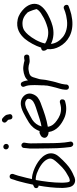

<svg xmlns="http://www.w3.org/2000/svg" viewBox="596 -1360 824 2057"><g transform="rotate(-90 1008.5 -332.0)"><path d="M37 -333C41 -332 43 -331 48 -331C34 -253 23 -164 23 -75V-74C26 -24 28 29 68 51C98 68 130 59 156 45C189 32 222 13 251 -9C280 -30 361 -108 379 -142C389 -161 394 -179 394 -198C394 -217 389 -238 378 -257C357 -298 312 -333 270 -356C231 -377 178 -400 125 -402H118C126 -442 137 -484 147 -521C152 -541 156 -559 163 -576V-577L173 -605V-606C174 -612 174 -619 171 -626C164 -642 145 -644 133 -639C127 -636 122 -632 119 -622L111 -595C104 -576 97 -555 92 -534C81 -490 68 -444 59 -395C59 -394 59 -394 58 -391L37 -381C14 -372 17 -340 37 -333ZM108 -361C112 -361 117 -362 124 -362C139 -361 159 -357 179 -350C237 -328 303 -290 328 -241C335 -228 338 -217 338 -207C338 -197 335 -187 329 -175C323 -164 307 -143 280 -115C253 -86 232 -67 217 -56C202 -44 188 -35 173 -27C150 -13 130 0 106 3H105C92 5 87 -2 83 -24C80 -41 80 -62 79 -80C79 -179 93 -274 108 -361Z M467 -650C483 -650 495 -662 495 -678C495 -695 481 -709 464 -709C447 -709 436 -696 436 -680C436 -663 451 -650 467 -650ZM461 8C462 12 463 14 464 19C466 25 472 32 476 35C497 51 525 30 519 6L517 -4C516 -10 513 -27 510 -52C502 -128 502 -215 502 -295C502 -320 501 -343 501 -365V-366C499 -401 500 -435 505 -463L508 -482C510 -491 506 -499 502 -504C485 -526 455 -512 452 -492V-491L450 -471C445 -440 443 -404 445 -364C445 -342 446 -320 446 -295C446 -270 446 -244 447 -216L449 -132C450 -93 457 -23 461 6Z M622 -224C634 -137 704 -87 769 -57C815 -35 880 -28 935 -43C942 -45 947 -46 954 -48C961 -50 967 -56 970 -63C977 -85 968 -107 939 -103L920 -98C908 -95 895 -92 882 -91C824 -87 780 -110 745 -136C712 -159 686 -186 678 -232C760 -246 836 -272 906 -299C945 -312 988 -329 1011 -361C1027 -383 1043 -420 1029 -457C1017 -489 983 -517 944 -521C898 -526 859 -508 828 -493C792 -474 757 -456 723 -434C683 -408 650 -371 632 -319C626 -322 618 -323 610 -320L598 -315C585 -310 574 -303 567 -291C543 -250 584 -224 622 -224ZM753 -398C784 -418 821 -435 855 -453C887 -471 935 -486 963 -464C976 -454 981 -447 977 -429C969 -392 931 -376 888 -361C846 -347 798 -331 756 -318C729 -309 709 -305 682 -300C693 -342 720 -376 753 -398ZM755 -647 757 -633C763 -597 821 -609 813 -643L810 -656C808 -681 796 -692 782 -706L770 -717C765 -721 759 -724 751 -724C735 -724 723 -710 723 -696C723 -687 728 -680 732 -676L743 -666C754 -655 753 -660 755 -647Z M1124 -336C1124 -319 1122 -306 1122 -290V-272C1122 -262 1118 -254 1120 -242C1113 -211 1107 -177 1098 -147C1090 -117 1078 -85 1076 -53L1075 -34C1075 -21 1084 -6 1101 -6C1118 -6 1128 -16 1131 -30V-31L1132 -49C1136 -93 1156 -138 1166 -186V-187C1171 -217 1181 -247 1183 -277C1185 -298 1187 -320 1193 -336C1199 -355 1204 -373 1210 -392C1219 -417 1235 -429 1265 -434L1280 -437C1296 -441 1316 -440 1333 -437C1348 -435 1366 -424 1391 -427C1399 -427 1411 -428 1421 -430H1429C1464 -435 1456 -492 1422 -486H1415C1406 -484 1399 -484 1388 -482C1386 -482 1383 -483 1379 -484L1364 -488C1357 -490 1348 -491 1341 -492L1320 -495C1294 -498 1270 -492 1252 -489L1231 -482H1230C1223 -479 1215 -477 1207 -472C1194 -465 1185 -457 1176 -445C1173 -466 1168 -487 1159 -505C1144 -539 1093 -516 1109 -483C1112 -474 1114 -471 1117 -461C1124 -437 1125 -405 1125 -373C1125 -360 1124 -347 1124 -336Z M1497 -292C1486 -269 1500 -250 1510 -239C1506 -184 1516 -148 1538 -107C1585 -19 1684 45 1825 29C1867 24 1900 16 1928 6L1967 -8C1975 -10 1979 -15 1982 -18C1992 -41 1972 -68 1948 -61H1947L1908 -46C1885 -38 1856 -32 1818 -27C1744 -18 1679 -39 1640 -71C1603 -102 1572 -142 1566 -199C1594 -184 1626 -175 1666 -172C1732 -168 1790 -189 1835 -209C1894 -235 1959 -272 1987 -330V-331C2012 -394 1978 -452 1945 -486C1915 -516 1878 -544 1829 -555C1730 -576 1667 -531 1621 -479C1584 -434 1547 -368 1526 -304C1510 -304 1500 -296 1497 -292ZM1570 -262 1571 -264C1585 -329 1627 -399 1665 -443C1694 -476 1721 -499 1767 -503C1832 -510 1873 -480 1904 -448C1912 -439 1949 -341 1936 -347C1924 -325 1898 -306 1871 -292V-291H1870C1834 -267 1790 -249 1741 -235C1677 -217 1611 -234 1570 -262Z"/></g></svg>

Font: Stray Cat
Style: Bd
Weight: 700
Version: Version 1.0